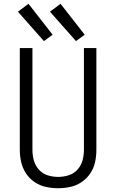

<svg xmlns="http://www.w3.org/2000/svg" viewBox="-20 -990 616 1018"><path d="M288 8Q321 8 353 1Q385 -6 412.5 -24.5Q440 -43 458.5 -70.5Q477 -98 484 -130Q491 -162 491 -195V-735H425V-195Q425 -167 417.5 -139.5Q410 -112 390.5 -90.5Q371 -69 343.5 -60.5Q316 -52 288 -52Q260 -52 233 -60.5Q206 -69 186.5 -90.5Q167 -112 159.5 -139.5Q152 -167 152 -195V-735H85V-195Q85 -162 92.5 -130Q100 -98 118 -70.5Q136 -43 163.5 -24.5Q191 -6 223 1Q255 8 288 8ZM383 -772 429 -806 301 -970 245 -928ZM213 -772 259 -806 131 -970 75 -928Z"/></svg>

Font: Iosevka Sparkle Light
Style: Regular
Weight: 300
Designer: Belleve Invis
Foundry: Belleve Invis
Version: Version 4.5.0; ttfautohint (v1.8.3)